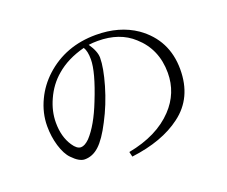

<svg xmlns="http://www.w3.org/2000/svg" viewBox="-113 -878 1226 1039"><g transform="rotate(-20 500.0 -358.5)"><path d="M469.7 -664.1Q503.9 -614.7 503.9 -577.6Q503.9 -520.5 476.1 -424.3Q447.8 -327.1 402.8 -241.7Q360.4 -158.7 321.8 -123.5Q284.2 -88.9 238.8 -88.9Q207 -88.9 168 -129.9Q141.1 -156.7 124 -212.9Q107.9 -266.6 107.9 -326.7Q107.9 -403.3 143.1 -476.1Q174.3 -541.5 229 -591.8Q349.1 -701.7 523.9 -701.7Q658.7 -701.7 753.9 -636.7Q890.1 -540.5 890.1 -370.6Q890.1 -206.5 772 -119.1Q664.1 -37.6 484.9 -15.1L478 -43.9Q646.5 -75.7 738.8 -173.3Q820.3 -259.3 820.3 -376Q820.3 -512.2 725.1 -596.7Q648.4 -667.5 522 -667.5Q495.1 -667.5 469.7 -664.1ZM439 -657.7Q339.4 -631.8 274.9 -575.7Q219.7 -529.3 188 -458.5Q158.7 -394 158.7 -328.6Q158.7 -247.1 195.8 -191.9Q218.3 -157.7 241.7 -157.7Q263.7 -157.7 291 -184.6Q346.7 -244.1 394 -364.7Q454.1 -514.2 454.1 -586.9Q454.1 -634.3 439 -657.7Z"/></g></svg>

Font: I.Ming
Style: Regular
Weight: 400
Designer: Ichiten Fonts Project
Version: Version 5.10 Mar 24, 2018